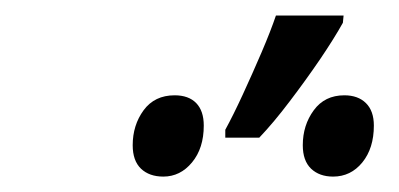

<svg xmlns="http://www.w3.org/2000/svg" viewBox="-20 -858 516 248"><path d="M271 -680.2V-690.4Q281.2 -709 293.7 -736.1Q306.2 -763.2 317.9 -790.5Q329.6 -817.9 336.4 -837.9H423.8L422.9 -828.6Q412.1 -809.1 393.6 -781.7Q375 -754.4 354.2 -727.1Q333.5 -699.7 314.9 -680.2ZM190.9 -629.9Q172.9 -629.9 162.1 -640.1Q151.4 -650.4 151.4 -670.4Q151.4 -696.3 165.5 -715.6Q179.7 -734.9 205.6 -734.9Q223.6 -734.9 233.4 -724.9Q243.2 -714.8 243.2 -695.8Q243.2 -666.5 228 -648.2Q212.9 -629.9 190.9 -629.9ZM410.2 -629.9Q392.6 -629.9 381.8 -640.1Q371.1 -650.4 371.1 -670.4Q371.1 -696.3 385.3 -715.6Q399.4 -734.9 424.8 -734.9Q442.4 -734.9 452.6 -724.9Q462.9 -714.8 462.9 -695.8Q462.9 -666.5 448 -648.2Q433.1 -629.9 410.2 -629.9Z"/></svg>

Font: Open Sans SemiCondensed Medium
Style: Italic
Weight: 500
Width: 4
Italic angle: -12°
Designer: Monotype Design Team
Foundry: Monotype Imaging Inc.
Version: Version 3.000